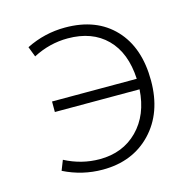

<svg xmlns="http://www.w3.org/2000/svg" viewBox="-86 -612 690 705"><g transform="rotate(-15 259.5 -260.0)"><path d="M105 -240V-280H427Q422 -380 367.5 -434.5Q313 -489 220 -489Q151 -489 88 -456L73 -495Q143 -530 221 -530Q340 -530 408 -458Q476 -386 476 -260Q476 -138 405.5 -64Q335 10 221 10Q143 10 73 -25L88 -63Q151 -30 220 -30Q308 -30 364.5 -87Q421 -144 427 -240Z"/></g></svg>

Font: M PLUS 1p Light
Style: Regular
Weight: 300
Version: Version 1.061